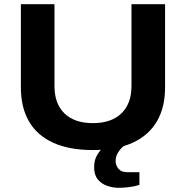

<svg xmlns="http://www.w3.org/2000/svg" viewBox="-20 -707 891 920"><path d="M425 12Q312 12 235 -23Q158 -58 119 -125Q80 -192 80 -289V-687H241V-295Q241 -210 289 -163.5Q337 -117 425 -117Q513 -117 561.5 -163.5Q610 -210 610 -295V-687H771V-289Q771 -192 731.5 -125Q692 -58 615.5 -23Q539 12 425 12ZM550 193Q521 193 493.5 183.5Q466 174 448.5 152.5Q431 131 431 94Q431 58 447.5 32.5Q464 7 485 -12H574V-8Q559 3 546.5 22.5Q534 42 534 64Q534 85 547.5 101.5Q561 118 590 118H648V179Q627 186 599.5 189.5Q572 193 550 193Z"/></svg>

Font: Archivo SemiExpanded
Style: Bold
Weight: 700
Width: 6
Designer: Hector Gatti
Foundry: Omnibus-Type
Version: Version 2.001